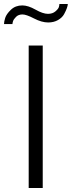

<svg xmlns="http://www.w3.org/2000/svg" viewBox="-54 -937 358 957"><path d="M159 0H89V-710H159ZM186 -825Q154 -825 115.5 -845Q77 -865 58 -865Q38 -865 26 -853Q14 -841 11 -831.5Q8 -822 8 -817H-34Q-34 -829 -28 -848Q-22 -867 0.5 -888.5Q23 -910 57 -910Q86 -910 123 -889Q160 -868 185 -868Q208 -868 222.5 -880.5Q237 -893 239.5 -902Q242 -911 242 -917H284Q284 -910 279.5 -897Q275 -884 265.5 -866.5Q256 -849 235 -837Q214 -825 186 -825Z"/></svg>

Font: Raleway
Style: Regular
Weight: 400
Designer: Matt McInerney, Pablo Impallari, Rodrigo Fuenzalida
Foundry: Matt McInerney, Pablo Impallari, Rodrigo Fuenzalida
Version: Version 1.000;PS 001.001;hotconv 1.0.56; ttfautohint (v1.5)